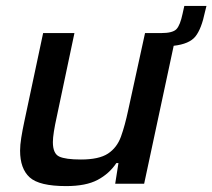

<svg xmlns="http://www.w3.org/2000/svg" viewBox="-20 -622 719 650"><path d="M204 8Q113 8 80.5 -21.5Q48 -51 48 -112Q48 -131 52 -156Q56 -181 62 -209L126 -510H232L172 -226Q166 -199 162.5 -177Q159 -155 159 -141Q159 -102 180.5 -92Q202 -82 254 -82Q315 -82 345.5 -102Q376 -122 389.5 -159.5Q403 -197 414 -249L471 -510H525Q565 -510 577.5 -523.5Q590 -537 598 -575L604 -602H679L674 -582Q662 -524 641.5 -498.5Q621 -473 568 -467L468 0H370L381 -70H374Q350 -34 310.5 -13Q271 8 204 8Z"/></svg>

Font: Saira Medium
Style: Italic
Weight: 500
Italic angle: -12°
Designer: Hector Gatti with collaboration of the Omnibus-Type team
Foundry: Omnibus-Type
Version: Version 1.100; ttfautohint (v1.8.3)